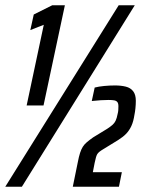

<svg xmlns="http://www.w3.org/2000/svg" viewBox="-35 -708 544 728"><path d="M66 -308 131 -614 80 -594 93 -653 163 -688H211L130 -308ZM-15 0 415 -688H476L48 0ZM241 0 260 -93Q264 -114 268.5 -128Q273 -142 279 -151.5Q285 -161 294.5 -169Q304 -177 318 -187L372 -220Q384 -228 391.5 -234.5Q399 -241 403.5 -250.5Q408 -260 411 -276Q413 -283 413.5 -290.5Q414 -298 414 -305Q414 -316 410 -321Q406 -326 398 -327.5Q390 -329 377 -329Q365 -329 347.5 -328Q330 -327 313 -325L324 -376Q339 -380 360 -382Q381 -384 401 -384Q424 -384 442 -379.5Q460 -375 470 -362Q480 -349 480 -326Q480 -312 478.5 -297.5Q477 -283 475 -274Q471 -247 463 -230Q455 -213 443.5 -201Q432 -189 413 -177L356 -142Q339 -132 334 -124Q329 -116 324 -91L317 -55H427L416 0Z"/></svg>

Font: Saira ExtraCondensed SemiBold
Style: Italic
Weight: 600
Width: 2
Italic angle: -12°
Designer: Hector Gatti with collaboration of the Omnibus-Type team
Foundry: Omnibus-Type
Version: Version 1.101